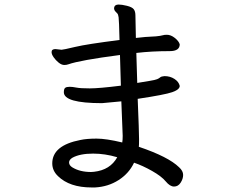

<svg xmlns="http://www.w3.org/2000/svg" viewBox="-20 -792 1040 845"><path d="M381 -35 394 -36Q465 -44 496 -100Q442 -116 390 -116Q332 -116 299 -98Q284 -89 284 -77Q284 -64 299 -55Q332 -35 381 -35ZM398 33H383Q286 33 235 -17Q210 -41 210 -73Q210 -152 334 -176Q362 -182 405 -182Q447 -182 518 -165Q520 -176 520 -194L514 -346Q446 -339 429 -338Q261 -338 261 -386Q261 -401 267 -405.5Q273 -410 287 -410Q299 -410 316.5 -406.5Q334 -403 375 -403Q416 -403 512 -415L508 -550Q332 -527 281 -509Q273 -506 263 -506Q251 -506 238 -516.5Q225 -527 216 -540Q207 -553 207 -563Q207 -576 224 -576L251 -573Q258 -573 310.5 -585.5Q363 -598 506 -616Q504 -703 502 -716Q500 -729 496.5 -732.5Q493 -736 487.5 -742Q482 -748 482 -757Q484 -772 502 -772Q516 -772 538.5 -766.5Q561 -761 568.5 -751.5Q576 -742 576 -724L578 -625Q617 -630 666 -632Q687 -634 695 -636.5Q703 -639 714 -639Q732 -639 749.5 -625Q767 -611 771 -597Q771 -567 727 -567Q648 -567 580 -559L584 -427Q614 -432 638.5 -436Q663 -440 671.5 -443.5Q680 -447 685 -451.5Q690 -456 704 -457Q729 -457 748 -444.5Q767 -432 771 -414Q771 -398 738.5 -386.5Q706 -375 586 -357Q592 -212 592 -180Q592 -150 591 -146Q721 -102 768 -56Q786 -40 786 -22Q786 -5 775 12Q764 29 746 29Q728 29 709.5 6.5Q691 -16 649.5 -39.5Q608 -63 570 -76Q548 -29 502 0.5Q456 30 398 33Z"/></svg>

Font: LXGW WenKai Lite
Style: Bold
Weight: 700
Designer: LXGW / Fontworks Inc.
Foundry: LXGW / Fontworks Inc.
Version: Version 1.330;April 28, 2024